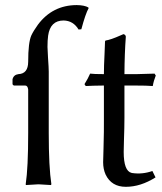

<svg xmlns="http://www.w3.org/2000/svg" viewBox="-20 -718 632 748"><path d="M384.8 -429.2Q384.8 -460.9 387.2 -506.3Q388.7 -540 389.2 -557.1L391.1 -560.1Q411.6 -563 450.7 -580.6Q456.5 -583 460.9 -585Q469.2 -583 470.2 -575.2Q465.3 -509.3 464.8 -429.2H512.2Q531.7 -429.2 582 -431.2L586.9 -423.8Q578.6 -403.3 575.2 -382.8Q554.2 -384.8 502.9 -384.8H464.8V-258.8Q464.8 -223.6 462.9 -170.4Q461.9 -138.2 461.9 -126Q461.9 -51.8 492.7 -44.4Q494.6 -43.9 495.1 -43.9Q534.7 -38.1 573.7 -51.8L585.9 -26.9Q527.8 9.8 470.2 9.8Q414.6 9.8 391.6 -37.6Q381.8 -59.1 381.8 -85.9Q381.8 -98.1 383.3 -141.1Q385.3 -213.4 384.8 -248V-384.8Q337.9 -384.3 314 -382.8L309.1 -390.1Q323.2 -412.6 331.1 -431.2Q345.7 -429.2 384.8 -429.2ZM169.9 -439V-200.2Q169.9 -66.9 180.2 0L178.2 2.9Q176.3 2.9 129.9 0L81.1 2.9L80.1 0Q89.8 -64 89.8 -200.2V-369.1Q87.9 -384.8 78.1 -384.8H34.2Q29.8 -386.7 28.8 -390.1V-409.2Q33.2 -426.8 51.8 -429.2Q89.4 -430.7 89.8 -477.1Q89.8 -552.7 102.1 -580.1Q110.4 -597.7 127.9 -622.1Q184.6 -697.8 278.8 -698.2Q309.1 -697.8 324.2 -689L325.2 -686Q313 -664.1 296.9 -604L286.1 -603Q265.6 -637.2 228 -638.2Q175.8 -638.2 167.5 -579.1Q165 -561.5 165 -535.2Q165 -526.9 167 -494.6Q169.9 -452.6 169.9 -439Z"/></svg>

Font: Linux Biolinum O
Style: Regular
Weight: 400
Designer: Philipp H. Poll
Foundry: Philipp H. Poll
Version: Version 1.0.4